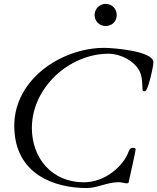

<svg xmlns="http://www.w3.org/2000/svg" viewBox="-20 -956 812 991"><path d="M426.3 14.6C484.9 14.6 531.2 -15.6 593.8 -15.6C608.4 -15.6 621.6 -9.8 634.3 -9.8C638.7 -9.8 643.1 -10.7 643.6 -13.7C679.2 -171.4 679.2 -180.2 680.2 -184.6C680.2 -191.9 671.9 -192.9 667.5 -192.9C650.4 -192.9 647.5 -183.6 643.1 -171.4C616.2 -99.6 523.9 -15.1 412.6 -15.1C248.5 -15.1 144.5 -139.2 144.5 -295.4C144.5 -502.9 336.4 -678.7 540.5 -678.7C601.6 -678.7 672.9 -642.1 699.7 -589.8C714.8 -560.1 713.9 -525.9 715.8 -493.2C716.8 -485.8 719.7 -484.9 728 -484.9C733.9 -484.9 740.7 -501 747.6 -522.5C760.3 -562.5 772 -621.6 772 -633.8C772 -694.3 557.6 -709 517.6 -709C299.3 -709 53.7 -547.9 53.7 -307.1C53.7 -51.3 269 14.6 426.3 14.6ZM525.4 -821.8C558.6 -821.8 582.5 -846.2 582.5 -877.9C582.5 -910.2 558.6 -936 525.4 -936C493.7 -936 468.3 -910.2 468.3 -877.9C468.3 -846.2 493.7 -821.8 525.4 -821.8Z"/></svg>

Font: Cardo
Style: Italic
Weight: 400
Designer: David J. Perry
Foundry: David J. Perry
Version: Version 0.99